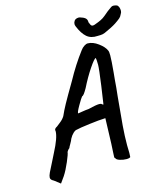

<svg xmlns="http://www.w3.org/2000/svg" viewBox="-133 -966 962 1125"><g transform="rotate(-15 348.5 -403.5)"><path d="M61 33Q50 27 45.5 22Q41 17 41 9Q41 -1 49.5 -19.5Q58 -38 79 -78Q85 -91 102 -124Q145 -206 145 -245Q144 -247 144 -251Q144 -261 160 -269Q163 -272 181.5 -286Q200 -300 211 -318Q224 -348 244 -384.5Q264 -421 313 -504Q361 -592 415 -663Q425 -677 437.5 -685Q450 -693 459 -693Q490 -693 522.5 -669Q555 -645 565 -621Q569 -614 569 -591Q569 -560 562 -486Q560 -473 558 -445Q555 -400 549 -349Q538 -237 533 -174Q528 -111 528 -56Q528 -28 529 -15V-8L528 15Q522 21 504 21Q484 21 464 14.5Q444 8 442 -1Q441 -2 439 -3Q437 -4 437 -12L438 -34L441 -90L446 -243L433 -242Q413 -242 348.5 -234Q284 -226 267 -221Q258 -221 245 -209Q232 -197 222 -178Q219 -168 208 -149.5Q197 -131 197 -128Q191 -124 186.5 -117.5Q182 -111 181 -109Q181 -98 161.5 -52.5Q142 -7 123 22L96 60ZM365 -320Q413 -332 431 -332Q441 -332 445 -330Q448 -326 451.5 -324.5Q455 -323 456 -323Q458 -331 472 -432Q486 -533 486 -556Q486 -572 485 -583.5Q484 -595 483 -598Q474 -598 442 -550.5Q410 -503 380 -443Q357 -402 348 -402Q341 -395 318 -355Q295 -315 300 -311Q307 -312 328 -315.5Q349 -319 365 -320ZM417 -808Q414 -816 414 -822Q414 -832 421 -842Q426 -849 436 -851.5Q446 -854 454 -852Q475 -846 485.5 -837.5Q496 -829 496 -813Q496 -809 498.5 -805Q501 -801 501 -800Q505 -786 517 -786Q519 -786 527 -788Q552 -797 567.5 -804.5Q583 -812 596 -823Q623 -847 646 -862Q655 -869 667 -867Q687 -864 688 -858L690 -856Q697 -845 697 -827V-826Q697 -822 695 -816.5Q693 -811 690 -807Q685 -795 676 -787Q667 -779 645 -764Q619 -747 571 -726Q559 -721 545.5 -720.5Q532 -720 527 -720Q487 -717 461.5 -739Q436 -761 417 -808Z"/></g></svg>

Font: Caveat
Style: Bold
Weight: 700
Designer: Pablo Impallari
Foundry: Pablo Impallari
Version: Version 1.500; ttfautohint (v1.6)